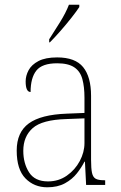

<svg xmlns="http://www.w3.org/2000/svg" viewBox="-20 -786 514 816"><path d="M181 10Q125 10 88 -28Q51 -66 51 -146Q51 -224 102.5 -261.5Q154 -299 264 -303L339 -306V-371Q339 -417 330 -450Q321 -483 295.5 -500Q270 -517 223 -517Q159 -517 134.5 -486Q110 -455 110 -395Q89 -395 89 -440Q89 -464 101.5 -487.5Q114 -511 143.5 -526.5Q173 -542 223 -542Q300 -542 333.5 -500.5Q367 -459 367 -379V-107Q367 -70 371 -51.5Q375 -33 386.5 -26.5Q398 -20 422 -20H427V0H346L341 -99H339Q327 -75 307 -49.5Q287 -24 256 -7Q225 10 181 10ZM184 -15Q229 -15 264 -39.5Q299 -64 319 -101.5Q339 -139 339 -178V-283L262 -280Q159 -277 119 -241.5Q79 -206 79 -145Q79 -92 103.5 -53.5Q128 -15 184 -15ZM189 -619Q211 -653 235.5 -692.5Q260 -732 273 -766H317V-756Q306 -739 284 -711Q262 -683 237 -654.5Q212 -626 192 -606H189Z"/></svg>

Font: Noto Serif Georgian SemiCondensed Thin
Style: Regular
Weight: 100
Width: 4
Designer: Monotype Design Team, Akaki Razmadze
Foundry: Google LLC
Version: Version 2.003; ttfautohint (v1.8.4.7-5d5b)